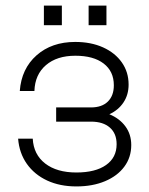

<svg xmlns="http://www.w3.org/2000/svg" viewBox="-20 -661 536 689"><path d="M298 -641V-570.5H362V-641ZM137.5 -641V-570.5H202V-641ZM372.5 -251Q405 -266 423.2 -293.5Q441.5 -321 441.5 -357.5Q441.5 -402.5 417.2 -437Q393 -471.5 349.8 -491Q306.5 -510.5 250 -510.5Q165.5 -510.5 111.2 -462.5Q57 -414.5 51 -334.5H103.5Q105.5 -393.5 144.8 -427.2Q184 -461 250.5 -461Q315.5 -461 352 -433Q388.5 -405 388.5 -355Q388.5 -317.5 367 -296.5Q345.5 -275.5 306.5 -275.5H181.5V-224.5H306.5Q350 -224.5 374.2 -203.2Q398.5 -182 398.5 -143.5Q398.5 -95.5 360.5 -68.8Q322.5 -42 254 -42Q184 -42 142.2 -74.2Q100.5 -106.5 97.5 -163.5H45Q49 -112 76.2 -73.2Q103.5 -34.5 149.2 -13.2Q195 8 254 8Q312.5 8 357 -10.8Q401.5 -29.5 426.2 -63Q451 -96.5 451 -140.5Q451 -179 430 -207.5Q409 -236 372.5 -251Z"/></svg>

Font: Overused Grotesk Light
Style: Regular
Weight: 300
Designer: RandomMaerks
Version: Version 0.005